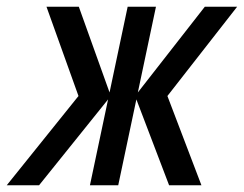

<svg xmlns="http://www.w3.org/2000/svg" viewBox="-65 -550 724 570"><path d="M-45 0 168 -265 73 -530H169L264 -265L51 0ZM202 0 314 -530H398L286 0ZM437 0 336 -265 543 -530H639L432 -265L533 0Z"/></svg>

Font: Geist Mono
Style: Italic
Weight: 400
Italic angle: -12°
Monospace: yes
Designer: Basement.studio, Andrés Briganti, Mateo Zaragoza
Foundry: Basement.studio, Vercel, Andrés Briganti, Guido Ferreyra, Mateo Zaragoza
Version: Version 1.500